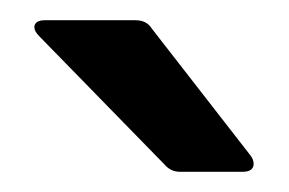

<svg xmlns="http://www.w3.org/2000/svg" viewBox="-20 -783 286 190"><path d="M158 -613Q149 -613 143 -620L19 -747Q14 -752 14 -756Q14 -763 25 -763H114Q125 -763 130 -755L228 -629Q231 -625 231 -621Q231 -613 220 -613Z"/></svg>

Font: Open Sauce Two Medium
Style: Regular
Weight: 500
Designer: Alfredo Marco Pradil
Foundry: Creative Sauce Fz LLC
Version: Version 1.477